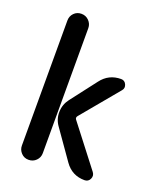

<svg xmlns="http://www.w3.org/2000/svg" viewBox="-139 -839 778 927"><g transform="rotate(20 250.0 -375.0)"><path d="M428.7 -470.7 269.5 -279.3Q261.7 -269.5 268.6 -260.7L430.7 -50.8Q442.4 -35.2 434.1 -17.6Q425.8 0 406.2 0Q341.8 0 304.7 -52.7L201.2 -200.2Q178.7 -231.4 179.7 -269.5Q180.7 -307.6 204.1 -337.9L304.7 -468.8Q342.8 -519.5 406.2 -519.5Q424.8 -519.5 432.6 -502Q440.4 -484.4 428.7 -470.7ZM65.4 -53.7V-696.3Q65.4 -718.8 80.6 -734.4Q95.7 -750 118.7 -750Q141.6 -750 157.2 -733.9Q172.9 -717.8 172.9 -696.3V-53.7Q172.9 -31.2 157.2 -15.6Q141.6 0 118.7 0Q95.7 0 80.6 -16.1Q65.4 -32.2 65.4 -53.7Z"/></g></svg>

Font: Rounded-X Mgen+ 2m medium
Style: Regular
Weight: 500
Designer: [Source Han Sans]
Ryoko NISHIZUKA  (kana & ideographs); Paul D. Hunt (Latin, Greek & Cyrillic); Wenlong ZHANG  (bopomofo
Version: Version 1.059.20150602